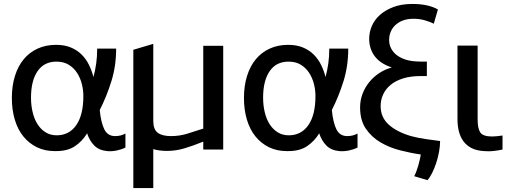

<svg xmlns="http://www.w3.org/2000/svg" viewBox="-20 -757 2566 972"><path d="M568 -511Q568 -423 544 -346Q520 -269 485 -200Q491 -137 508 -102.5Q525 -68 563 -68Q592 -68 615 -81V-10Q595 0 570.5 5Q546 10 523 8Q481 4 457 -20.5Q433 -45 421 -82Q396 -41 358 -16Q320 9 258 8Q207 8 167 -11.5Q127 -31 98.5 -66Q70 -101 55 -151Q40 -201 40 -261Q40 -322 55.5 -372Q71 -422 100 -457Q129 -492 170.5 -511Q212 -530 264 -530Q307 -530 339 -516.5Q371 -503 393.5 -480.5Q416 -458 430.5 -428.5Q445 -399 453 -367Q462 -400 467 -435.5Q472 -471 472 -511ZM137 -262Q137 -223 145.5 -188Q154 -153 170.5 -127.5Q187 -102 211 -87Q235 -72 267 -72Q330 -72 366 -123.5Q402 -175 402 -271Q402 -302 394 -333Q386 -364 369.5 -389Q353 -414 327.5 -429.5Q302 -445 266 -445Q203 -445 170 -396.5Q137 -348 137 -263Z M655 -505 756 -535V-144Q756 -102 778.5 -85Q801 -68 846 -68Q888 -68 927.5 -80Q967 -92 1009 -106V-525H1110V0H1009V-40Q955 -18 912 -5.5Q869 7 826 7Q787 7 756 -2V195H655Z M1743 -511Q1743 -423 1719 -346Q1695 -269 1660 -200Q1666 -137 1683 -102.5Q1700 -68 1738 -68Q1767 -68 1790 -81V-10Q1770 0 1745.5 5Q1721 10 1698 8Q1656 4 1632 -20.5Q1608 -45 1596 -82Q1571 -41 1533 -16Q1495 9 1433 8Q1382 8 1342 -11.5Q1302 -31 1273.5 -66Q1245 -101 1230 -151Q1215 -201 1215 -261Q1215 -322 1230.5 -372Q1246 -422 1275 -457Q1304 -492 1345.5 -511Q1387 -530 1439 -530Q1482 -530 1514 -516.5Q1546 -503 1568.5 -480.5Q1591 -458 1605.5 -428.5Q1620 -399 1628 -367Q1637 -400 1642 -435.5Q1647 -471 1647 -511ZM1312 -262Q1312 -223 1320.5 -188Q1329 -153 1345.5 -127.5Q1362 -102 1386 -87Q1410 -72 1442 -72Q1505 -72 1541 -123.5Q1577 -175 1577 -271Q1577 -302 1569 -333Q1561 -364 1544.5 -389Q1528 -414 1502.5 -429.5Q1477 -445 1441 -445Q1378 -445 1345 -396.5Q1312 -348 1312 -263Z M2176 -637Q2159 -646 2131.5 -654Q2104 -662 2074 -662Q2042 -662 2019 -653Q1996 -644 1980.5 -629Q1965 -614 1957.5 -595Q1950 -576 1950 -555Q1950 -530 1961 -510Q1972 -490 1990.5 -476.5Q2009 -463 2034.5 -455Q2060 -447 2090 -446Q2100 -445 2114 -445Q2128 -445 2141 -445V-372H2110Q2059 -372 2020.5 -360Q1982 -348 1957 -327Q1932 -306 1919.5 -278.5Q1907 -251 1907 -220Q1907 -163 1948 -126Q1989 -89 2061 -68Q2094 -59 2135 -53Q2176 -47 2208 -43Q2208 -17 2202.5 12.5Q2197 42 2188 69Q2179 96 2167.5 119Q2156 142 2144 155L2077 135Q2082 126 2087.5 111.5Q2093 97 2097.5 81Q2102 65 2105.5 50Q2109 35 2110 25Q2060 18 2005.5 4Q1951 -10 1906 -36.5Q1861 -63 1832 -105.5Q1803 -148 1803 -213Q1803 -250 1815.5 -282.5Q1828 -315 1849.5 -341.5Q1871 -368 1900 -387Q1929 -406 1962 -415V-416Q1905 -435 1877 -472.5Q1849 -510 1849 -561Q1849 -594 1862.5 -625.5Q1876 -657 1903.5 -681.5Q1931 -706 1972 -721.5Q2013 -737 2067 -737Q2110 -737 2142.5 -729.5Q2175 -722 2197 -709Z M2296 -526H2398V-152Q2398 -107 2411.5 -86.5Q2425 -66 2472 -66Q2483 -66 2496.5 -67.5Q2510 -69 2524 -71V0Q2501 5 2478 7.5Q2455 10 2432 8Q2394 6 2368 -7Q2342 -20 2326 -42Q2310 -64 2303 -92.5Q2296 -121 2296 -154Z"/></svg>

Font: BM YEONSUNG
Style: Regular
Weight: 400
Designer: Bongjin Kim; Myungsoo Han; Jaehyun Keum; Jihee Min; Dokyung Lee; Chorong Kim; Jooyeon Kang; Sang-a Kim;
Foundry: Sandoll Communications Inc.
Version: Version 1.000;PS 1;hotconv 16.6.51;makeotf.lib2.5.65220